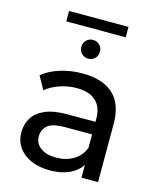

<svg xmlns="http://www.w3.org/2000/svg" viewBox="-123 -924 845 1017"><g transform="rotate(15 299.0 -415.0)"><path d="M420 0V-112L415 -133V-324Q415 -385 379.5 -418.5Q344 -452 273 -452Q226 -452 181 -436.5Q136 -421 105 -395L65 -467Q106 -500 163.5 -517.5Q221 -535 284 -535Q393 -535 452 -482Q511 -429 511 -320V0ZM246 6Q187 6 142.5 -14Q98 -34 74 -69.5Q50 -105 50 -150Q50 -193 70.5 -228Q91 -263 137.5 -284Q184 -305 263 -305H431V-236H267Q195 -236 170 -212Q145 -188 145 -154Q145 -115 176 -91.5Q207 -68 262 -68Q316 -68 356.5 -92Q397 -116 415 -162L434 -96Q415 -49 367 -21.5Q319 6 246 6ZM291 -618Q270 -618 255 -632.5Q240 -647 240 -670Q240 -692 255 -706.5Q270 -721 291 -721Q312 -721 327 -706.5Q342 -692 342 -670Q342 -647 327 -632.5Q312 -618 291 -618ZM128 -779V-836H454V-779Z"/></g></svg>

Font: Montserrat Thin Medium
Style: Regular
Weight: 500
Version: Version 9.000